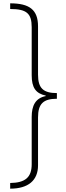

<svg xmlns="http://www.w3.org/2000/svg" viewBox="-20 -905 393 1151"><path d="M41 -885V-851C139 -851 170 -825 170 -742V-454C170 -380 194 -345 254 -332V-329C193 -317 170 -272 170 -204V80C170 158 131 191 41 192V226C149 226 208 177 208 86V-201C208 -283 240 -313 321 -313V-347C240 -347 208 -376 208 -457V-747C208 -847 156 -885 41 -885Z"/></svg>

Font: Noto Sans Kannada UI Condensed ExtraLight
Style: Regular
Weight: 200
Width: 3
Designer: Jelle Bosma - Monotype Design Team
Foundry: Monotype Imaging Inc.
Version: Version 2.005